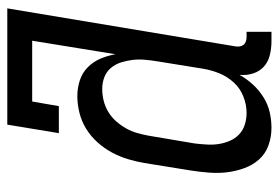

<svg xmlns="http://www.w3.org/2000/svg" viewBox="-142 -634 783 540"><g transform="rotate(-90 250.0 -363.5)"><path d="M161 8Q161 8 161 8Q161 8 161 8Q161 8 161 8Q161 8 161 8Q135 8 111.5 -0.5Q88 -9 72 -27Q56 -45 47.5 -68.5Q39 -92 36 -116.5Q33 -141 35 -167.5Q37 -194 41 -219L62 -349Q66 -373 73 -396Q80 -419 91.5 -440.5Q103 -462 120 -481Q137 -500 158 -513Q179 -526 203 -532Q227 -538 250 -538Q273 -538 294.5 -531Q316 -524 331.5 -508.5Q347 -493 355.5 -473Q364 -453 368 -431L406 -665H235L222 -590H146L170 -735H497L390 -93Q389 -87 390 -81Q391 -75 394.5 -70.5Q398 -66 404 -64Q410 -62 416 -62H431V8H404Q385 8 366 3.5Q347 -1 333.5 -13Q320 -25 314 -43.5Q308 -62 310 -82Q299 -62 283 -44.5Q267 -27 247 -14.5Q227 -2 205 3Q183 8 161 8ZM204 -62Q226 -62 249 -71Q272 -80 288.5 -98Q305 -116 314 -138Q323 -160 327 -183L348 -313Q351 -331 352.5 -348.5Q354 -366 352 -382.5Q350 -399 345 -415Q340 -431 329.5 -443.5Q319 -456 303.5 -462Q288 -468 270 -468Q254 -468 237.5 -464Q221 -460 206 -451Q191 -442 179.5 -429Q168 -416 159.5 -401Q151 -386 146.5 -370Q142 -354 139 -338L117 -208Q115 -191 114 -173.5Q113 -156 115.5 -140Q118 -124 124.5 -109Q131 -94 142.5 -83Q154 -72 170 -67Q186 -62 203 -62Z"/></g></svg>

Font: Iosevka Slab
Style: Italic
Weight: 400
Italic angle: -9°
Monospace: yes
Designer: Belleve Invis
Foundry: Belleve Invis
Version: Version 11.1.0; ttfautohint (v1.8.3)